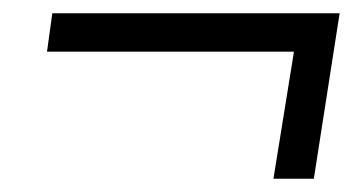

<svg xmlns="http://www.w3.org/2000/svg" viewBox="-20 -438 538 290"><path d="M393 -168 424 -360H51L59 -418H493L454 -168Z"/></svg>

Font: Nunito Sans 10pt Condensed
Style: Italic
Weight: 400
Width: 3
Italic angle: -9°
Designer: Vernon Adams
Foundry: Vernon Adams
Version: Version 3.101;gftools[0.9.27]